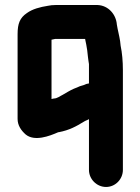

<svg xmlns="http://www.w3.org/2000/svg" viewBox="-20 -537 559 764"><path d="M334 -205 324 -203C316 -199 309 -197 298 -194C291 -191 283 -187 274 -184C260 -178 242 -167 230 -160C219 -155 208 -145 194 -145C191 -144 188 -144 185 -143V-379C190 -380 194 -381 199 -382H319V-380C322 -366 325 -352 327 -337L330 -310C331 -299 333 -290 334 -282ZM402 207C439 207 469 176 469 139V-259C469 -292 466 -327 460 -355L458 -373C455 -394 448 -419 445 -439C442 -480 411 -515 369 -517H201C190 -517 180 -516 171 -514C139 -509 109 -501 87 -485C59 -466 50 -443 50 -401V-64C50 -38 64 -18 82 -2C117 27 176 5 212 -11H214C256 -19 283 -34 314 -53C320 -57 328 -59 334 -63V139C334 176 365 207 402 207Z"/></svg>

Font: Electronic
Style: UltThk
Weight: 900
Version: Version 1.011